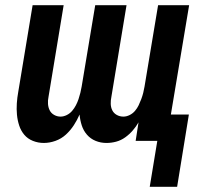

<svg xmlns="http://www.w3.org/2000/svg" viewBox="-20 -540 790 736"><path d="M554 176 583 0H500L511 -71Q502 -55 489 -40Q476 -25 460 -13.5Q444 -2 425.5 3Q407 8 388 8Q366 8 346.5 0Q327 -8 313.5 -23.5Q300 -39 293.5 -59Q287 -79 285 -101Q276 -80 263 -60Q250 -40 232.5 -24Q215 -8 192.5 0Q170 8 148 8Q126 8 106 0Q86 -8 73 -23.5Q60 -39 53.5 -59Q47 -79 45 -100.5Q43 -122 44.5 -144Q46 -166 50 -188L105 -520H224L166 -169Q163 -155 164 -141.5Q165 -128 170.5 -117Q176 -106 187.5 -99.5Q199 -93 212 -93Q224 -93 236 -99Q248 -105 256.5 -115Q265 -125 271 -136.5Q277 -148 281 -160Q285 -172 288 -184Q291 -196 293 -208L345 -520H465L407 -169Q404 -155 404.5 -141.5Q405 -128 410.5 -117Q416 -106 427.5 -99.5Q439 -93 453 -93Q465 -93 477 -99Q489 -105 497.5 -115Q506 -125 511.5 -136.5Q517 -148 521.5 -160Q526 -172 529 -184Q532 -196 534 -208L586 -520H705L635 -101H704L659 176Z"/></svg>

Font: Iosevka Aile
Style: Bold Italic
Weight: 700
Italic angle: -9°
Designer: Belleve Invis
Foundry: Belleve Invis
Version: Version 28.0.1; ttfautohint (v1.8.4)